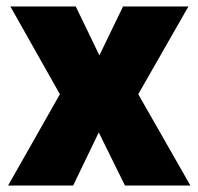

<svg xmlns="http://www.w3.org/2000/svg" viewBox="-20 -573 613 593"><path d="M165 -282 5 0H206L285 -164L366 0H568L407 -282L562 -553H360L287 -402L214 -553H12Z"/></svg>

Font: Noto Sans Telugu SemiCondensed Black
Style: Regular
Weight: 900
Width: 4
Designer: Jelle Bosma - Monotype Design Team
Foundry: Monotype Imaging Inc.
Version: Version 2.005